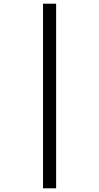

<svg xmlns="http://www.w3.org/2000/svg" viewBox="-20 -780 537 1040"><path d="M213 240H284V-760H213Z"/></svg>

Font: Noto Serif Armenian Condensed Black
Style: Regular
Weight: 900
Width: 3
Designer: Monotype Design Team
Foundry: Monotype Imaging Inc.
Version: Version 2.008